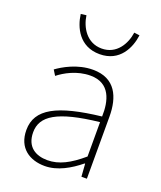

<svg xmlns="http://www.w3.org/2000/svg" viewBox="-147 -886 831 992"><g transform="rotate(20 268.0 -390.0)"><path d="M218 13C288 13 354 -26 408 -70H411L416 0H446V-341C446 -448 408 -540 284 -540C198 -540 125 -496 92 -472L110 -443C144 -470 207 -507 282 -507C391 -507 413 -414 410 -329C173 -302 66 -247 66 -130C66 -30 136 13 218 13ZM221 -20C157 -20 103 -50 103 -131C103 -220 181 -273 410 -298V-109C341 -50 284 -20 221 -20ZM287 -627C398 -627 439 -719 448 -789L418 -793C409 -729 369 -658 287 -658C205 -658 164 -729 155 -793L125 -789C134 -719 175 -627 287 -627Z"/></g></svg>

Font: Harano Aji Gothic ExtraLight
Style: Regular
Weight: 250
Foundry: Masamichi Hosoda
Version: HaranoAjiGothic-ExtraLight version 20230610;ttx 4.39.4